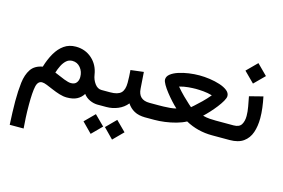

<svg xmlns="http://www.w3.org/2000/svg" viewBox="-111 -853 2087 1415"><g transform="rotate(15 932.5 -146.0)"><path d="M557.1 -207.5Q562.5 -170.4 584 -141.1Q605.5 -111.8 635.7 -111.8H648.9V0H635.7Q605.5 0 575.7 -13.7Q545.9 -27.3 527.3 -52.7Q508.8 -22.9 479 -7.6Q449.2 7.8 402.8 7.8Q375 7.8 345.2 -1.5Q315.4 -10.7 287.6 -22.7Q259.8 -34.7 236.8 -43.9Q213.9 -53.2 199.2 -53.2Q166.5 -53.2 156.7 -8.8Q147 35.6 147 129.9Q147 185.5 149.4 230Q151.9 274.4 154.8 311H48.8Q46.4 262.7 44.7 219Q43 175.3 43 132.3Q43 53.7 50.5 -9.8Q58.1 -73.2 85.7 -114.3Q113.3 -155.3 173.3 -166Q190.9 -225.6 217.8 -272Q244.6 -318.4 282.5 -345Q320.3 -371.6 371.6 -371.6Q443.8 -371.6 494.9 -326.2Q545.9 -280.8 557.1 -207.5ZM460 -163.6Q460 -204.6 435.8 -234.1Q411.6 -263.7 373.5 -263.7Q347.2 -263.7 328.1 -246.6Q309.1 -229.5 295.9 -203.1Q282.7 -176.8 273.9 -147.9Q317.9 -128.4 351.6 -115.5Q385.3 -102.5 404.3 -102.5Q433.1 -102.5 446.5 -119.9Q460 -137.2 460 -163.6Z M628.4 -111.8H702.1Q760.3 -111.8 784.2 -135.5Q808.1 -159.2 808.1 -212.9Q808.1 -238.8 806.9 -262.5Q805.7 -286.1 803.7 -309.1L902.8 -321.3L911.6 -195.8Q916.5 -111.8 1001.5 -111.8H1011.7V0H1000.5Q948.7 0 915 -18.6Q881.3 -37.1 860.4 -69.8Q832.5 -35.2 790.5 -17.6Q748.5 0 702.1 0H628.4ZM805.2 70.8 880.4 145.5 805.2 221.2 731 145.5ZM642.1 70.8 717.3 145.5 642.1 221.2 567.4 145.5Z M1305.7 -402.8Q1343.8 -402.8 1385.3 -397Q1426.8 -391.1 1462.9 -379.4Q1499 -367.7 1521.5 -349.9Q1543.9 -332 1543.9 -308.6Q1543.9 -293.5 1530 -269.3Q1516.1 -245.1 1494.9 -217.8Q1473.6 -190.4 1450.4 -165.3Q1427.2 -140.1 1408.2 -122.6Q1436 -115.2 1461.4 -113.5Q1486.8 -111.8 1507.8 -111.8H1584V0H1508.3Q1454.6 0 1403.6 -12.7Q1352.5 -25.4 1305.7 -51.3Q1273.9 -34.2 1232.4 -22.7Q1190.9 -11.2 1148.2 -5.6Q1105.5 0 1069.3 0H992.2V-111.8H1069.8Q1084 -111.8 1108.2 -112.3Q1132.3 -112.8 1158.4 -115.2Q1184.6 -117.7 1204.1 -123Q1185.1 -140.1 1161.9 -165.5Q1138.7 -190.9 1117.2 -218.3Q1095.7 -245.6 1081.8 -269.8Q1067.9 -293.9 1067.9 -308.6Q1067.9 -332 1090.3 -349.9Q1112.8 -367.7 1148.7 -379.4Q1184.6 -391.1 1226.1 -397Q1267.6 -402.8 1305.7 -402.8ZM1305.7 -299.8Q1283.2 -299.8 1248.8 -296.9Q1214.4 -293.9 1181.2 -284.2Q1208 -252.4 1236.8 -223.9Q1265.6 -195.3 1285.6 -177.7Q1305.7 -160.2 1305.7 -160.2Q1305.7 -160.2 1325.9 -177.7Q1346.2 -195.3 1375.5 -223.9Q1404.8 -252.4 1431.2 -284.2Q1398.4 -293.9 1363.8 -296.9Q1329.1 -299.8 1305.7 -299.8Z M1643.1 0H1564.5V-111.8H1643.1Q1686.5 -111.8 1702.4 -137.7Q1718.3 -163.6 1718.3 -203.6Q1718.3 -235.8 1711.4 -273.7Q1704.6 -311.5 1697.3 -348.6L1800.8 -375Q1809.6 -332.5 1814.7 -292Q1819.8 -251.5 1819.8 -213.9Q1819.8 -152.3 1803.2 -104Q1786.6 -55.7 1747.8 -27.8Q1709 0 1643.1 0ZM1701.7 -602.5 1779.8 -524.4 1701.7 -446.3 1623.5 -524.4Z"/></g></svg>

Font: Vazirmatn UI Medium
Style: Regular
Weight: 500
Designer: Saber Rastikerdar
Foundry: Saber Rastikerdar
Version: Version 33.003